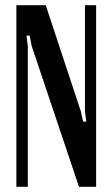

<svg xmlns="http://www.w3.org/2000/svg" viewBox="-20 -719 433 739"><path d="M291 -291 300 -251H312L307 -291V-699H350V0H284L102 -542L94 -582H82L87 -542V0H43V-699H156Z"/></svg>

Font: Moniqa Paragraph
Style: Bold
Weight: 700
Designer: Rajesh Rajput
Foundry: Rajesh Rajput
Version: Version 1.000